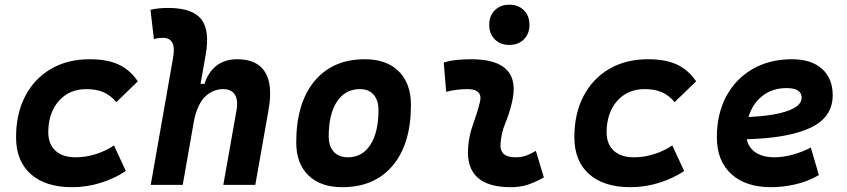

<svg xmlns="http://www.w3.org/2000/svg" viewBox="-20 -776 3556 806"><path d="M297.4 -115.7Q341.3 -115.7 383.5 -129.4Q425.8 -143.1 458.5 -165.5L508.3 -58.1Q462.4 -27.3 403.6 -8.8Q344.7 9.8 283.2 9.8Q170.9 9.8 109.1 -45.2Q47.4 -100.1 47.4 -199.7Q47.4 -298.8 85.7 -372.3Q124 -445.8 193.6 -486.6Q263.2 -527.3 356.4 -527.3Q429.2 -527.3 477.3 -505.4Q525.4 -483.4 558.6 -434.6L468.3 -347.2Q444.3 -376 414.6 -388.9Q384.8 -401.9 342.8 -401.9Q270.5 -401.9 226.8 -352.1Q183.1 -302.2 182.6 -220.2Q183.1 -170.4 213.1 -143.1Q243.2 -115.7 297.4 -115.7Z M917.5 0 972.7 -312.5Q980.5 -356.4 965.6 -379.2Q950.7 -401.9 916.5 -401.9Q877.4 -401.9 844.7 -373.8Q812 -345.7 795.4 -274.9L747.1 0H612.8L706.1 -530.8Q714.4 -575.7 703.4 -596.4Q692.4 -617.2 664.6 -617.2Q643.6 -617.2 626 -611.8L611.8 -734.9Q630.4 -739.3 648.9 -741Q667.5 -742.7 686 -742.7Q787.1 -742.7 824.5 -695.8Q861.8 -648.9 843.3 -545.4L821.8 -423.8H838.4Q854 -473.1 888.7 -500.2Q923.3 -527.3 976.6 -527.3Q1059.1 -527.3 1092.5 -473.6Q1126 -419.9 1107.4 -315.4L1051.8 0Z M1417 9.8Q1325.7 9.8 1274.7 -39.8Q1223.6 -89.4 1223.6 -177.7Q1223.6 -342.8 1299.8 -435.1Q1376 -527.3 1511.7 -527.3Q1603 -527.3 1654.1 -476.6Q1705.1 -425.8 1705.1 -335Q1705.1 -172.4 1628.9 -81.3Q1552.7 9.8 1417 9.8ZM1440.4 -115.7Q1501 -115.7 1534.9 -168.2Q1568.8 -220.7 1568.8 -314Q1568.8 -355.5 1548.3 -378.7Q1527.8 -401.9 1490.7 -401.9Q1429.2 -401.9 1394.5 -349.4Q1359.9 -296.9 1359.9 -203.6Q1359.9 -162.1 1381.1 -138.9Q1402.3 -115.7 1440.4 -115.7Z M2229.5 -142.6 2263.2 -31.2Q2233.4 -14.2 2200.2 -2.2Q2167 9.8 2124 9.8Q1934.6 9.8 1944.8 -153.3Q1948.2 -205.6 1965.8 -253.9Q1983.4 -302.2 1994.1 -345.2Q2009.3 -401.9 1942.4 -401.9Q1896 -401.9 1853 -390.6L1842.8 -513.7Q1871.6 -522 1900.4 -524.7Q1929.2 -527.3 1958 -527.3Q2173.3 -527.3 2128.9 -345.2Q2117.7 -297.4 2101.1 -258.3Q2084.5 -219.2 2081.1 -172.4Q2077.1 -115.7 2143.1 -115.7Q2167.5 -115.7 2185.8 -121.8Q2204.1 -127.9 2229.5 -142.6ZM2118.2 -587.4Q2080.6 -587.4 2057.1 -610.8Q2033.7 -634.3 2033.7 -671.9Q2033.7 -709.5 2057.1 -732.9Q2080.6 -756.3 2118.2 -756.3Q2155.8 -756.3 2179.2 -732.9Q2202.6 -709.5 2202.6 -671.9Q2202.6 -634.3 2179.2 -610.8Q2155.8 -587.4 2118.2 -587.4Z M2641.1 -115.7Q2685.1 -115.7 2727.3 -129.4Q2769.5 -143.1 2802.2 -165.5L2852.1 -58.1Q2806.2 -27.3 2747.3 -8.8Q2688.5 9.8 2627 9.8Q2514.6 9.8 2452.9 -45.2Q2391.1 -100.1 2391.1 -199.7Q2391.1 -298.8 2429.4 -372.3Q2467.8 -445.8 2537.4 -486.6Q2606.9 -527.3 2700.2 -527.3Q2772.9 -527.3 2821 -505.4Q2869.1 -483.4 2902.3 -434.6L2812 -347.2Q2788.1 -376 2758.3 -388.9Q2728.5 -401.9 2686.5 -401.9Q2614.3 -401.9 2570.6 -352.1Q2526.9 -302.2 2526.4 -220.2Q2526.9 -170.4 2556.9 -143.1Q2586.9 -115.7 2641.1 -115.7Z M3231.4 -115.7Q3266.6 -115.7 3306.6 -126.5Q3346.7 -137.2 3383.8 -156.7L3417.5 -41Q3371.1 -13.7 3318.4 -2Q3265.6 9.8 3217.3 9.8Q3109.9 9.8 3049.6 -45.7Q2989.3 -101.1 2989.3 -199.7Q2989.3 -298.3 3028.8 -371.8Q3068.4 -445.3 3139.4 -486.3Q3210.4 -527.3 3305.2 -527.3Q3385.3 -527.3 3430.4 -487.3Q3475.6 -447.3 3475.6 -376Q3475.6 -284.2 3383.5 -240.2Q3291.5 -196.3 3114.7 -191.4Q3122.6 -155.3 3152.8 -135.5Q3183.1 -115.7 3231.4 -115.7ZM3122.1 -284.7Q3228 -289.6 3286.6 -310.5Q3345.2 -331.5 3345.2 -365.7Q3345.2 -406.2 3281.7 -406.2Q3222.7 -406.2 3180.7 -373.5Q3138.7 -340.8 3122.1 -284.7Z"/></svg>

Font: Cascadia Mono
Style: Bold Italic
Weight: 700
Italic angle: -10°
Monospace: yes
Designer: Aaron Bell
Foundry: Saja Typeworks
Version: Version 2404.023; ttfautohint (v1.8.4)